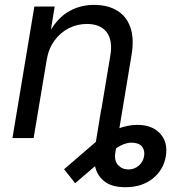

<svg xmlns="http://www.w3.org/2000/svg" viewBox="-20 -573 788 797"><path d="M501 204.1Q444.8 204.1 414.8 180.9Q384.8 157.7 375.7 121.8Q366.7 85.9 372.6 48.8L399.9 -118.2H488.3L459 58.6Q453.1 94.2 470.2 112.3Q487.3 130.4 513.2 130.4Q537.6 130.4 555.9 114.7Q574.2 99.1 578.1 75.2Q581.5 55.2 572.5 39.6Q563.5 23.9 540.5 20.5Q524.4 17.6 508.8 21Q493.2 24.4 478.3 32.5Q463.4 40.5 448.7 53.2L292 187.5L246.1 129.4L378.9 15.1Q418 -18.6 463.6 -36.6Q509.3 -54.7 549.8 -54.7Q611.8 -54.7 644.8 -18.6Q677.7 17.6 668.5 74.7Q659.2 131.8 614.3 168Q569.3 204.1 501 204.1ZM173.8 -324.2 119.6 0H31.7L122.6 -545.9H207L185.5 -413.6L172.9 -416.5Q209.5 -490.7 259.3 -521.7Q309.1 -552.7 370.1 -552.7Q426.8 -552.7 465.8 -529.3Q504.9 -505.9 521.2 -459.5Q537.6 -413.1 525.9 -343.8L468.8 0H380.9L438 -342.3Q448.7 -406.2 422.4 -439.9Q396 -473.6 340.8 -473.6Q300.8 -473.6 265.6 -455.8Q230.5 -438 206.1 -404.5Q181.6 -371.1 173.8 -324.2Z"/></svg>

Font: Inter Variable
Style: Italic
Weight: 400
Italic angle: -9.39999°
Designer: Rasmus Andersson
Foundry: rsms
Version: Version 4.001;git-9221beed3